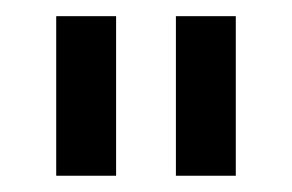

<svg xmlns="http://www.w3.org/2000/svg" viewBox="-20 -469 357 235"><path d="M122.1 -253.9H48.8V-449.2H122.1ZM268.6 -253.9H195.3V-449.2H268.6Z"/></svg>

Font: Catrinity
Style: Regular
Weight: 400
Designer: Alexander Lange
Foundry: High-Logic / Made with FontCreator
Version: Version 2.090;May 20, 2024;FontCreator 15.0.0.2974 64-bit